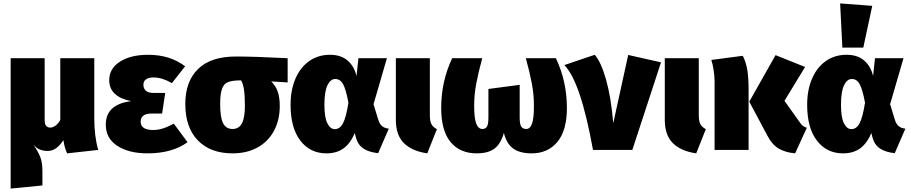

<svg xmlns="http://www.w3.org/2000/svg" viewBox="-20 -873 5306 1118"><path d="M371 20Q363 3 358.5 -12.5Q354 -28 349 -57Q309 6 258 6Q233 6 212.5 -2Q192 -10 174 -32Q202 10 214.5 41.5Q227 73 227 123V207L42 225V-534H240V-173Q240 -130 273 -130Q287 -130 302.5 -141Q318 -152 331 -174V-534H529V-184Q529 -79 552 0Z M1058 -487 981 -389Q951 -406 925.5 -414Q900 -422 871 -422Q846 -422 830.5 -411Q815 -400 815 -380Q815 -358 829 -345Q843 -332 872 -332H942L924 -212H864Q830 -212 814.5 -199.5Q799 -187 799 -165Q799 -116 872 -116Q899 -116 927 -124.5Q955 -133 992 -153L1072 -45Q983 20 839 20Q731 20 663.5 -23.5Q596 -67 596 -147Q596 -266 744 -284Q616 -310 616 -406Q616 -474 678.5 -514Q741 -554 843 -554Q970 -554 1058 -487Z M1655 -393 1559 -399Q1585 -374 1597 -340Q1609 -306 1609 -256Q1609 -174 1575.5 -111.5Q1542 -49 1480 -14.5Q1418 20 1334 20Q1206 20 1132.5 -55Q1059 -130 1059 -268Q1059 -398 1133 -471Q1207 -544 1355 -544Q1461 -544 1655 -534ZM1406 -256Q1406 -317 1400.5 -352Q1395 -387 1384 -405Q1334 -405 1309 -395.5Q1284 -386 1273 -356.5Q1262 -327 1262 -267Q1262 -189 1279 -155.5Q1296 -122 1334 -122Q1371 -122 1388.5 -154.5Q1406 -187 1406 -256Z M2056 -430 2067 -534H2233L2155 -266L2182 -178Q2190 -151 2205 -138.5Q2220 -126 2244 -124L2182 19Q2127 13 2095 -9Q2063 -31 2052 -74L2046 -98Q2019 -36 1979 -8Q1939 20 1881 20Q1786 20 1729 -54Q1672 -128 1672 -263Q1672 -348 1700 -414Q1728 -480 1780 -517Q1832 -554 1902 -554Q1965 -554 2004 -520.5Q2043 -487 2056 -430ZM1869 -263Q1869 -188 1886.5 -154.5Q1904 -121 1929 -121Q1959 -121 1977 -154.5Q1995 -188 2009 -275Q1994 -354 1977.5 -383.5Q1961 -413 1932 -413Q1904 -413 1886.5 -376Q1869 -339 1869 -263Z M2483 -202Q2483 -168 2492 -150.5Q2501 -133 2524 -121L2468 20Q2379 7 2332 -39.5Q2285 -86 2285 -176V-534H2483Z M3281 -244Q3281 -113 3225.5 -46.5Q3170 20 3076 20Q3008 20 2969 -7.5Q2930 -35 2914 -99Q2896 -35 2859 -7.5Q2822 20 2756 20Q2658 20 2603.5 -46Q2549 -112 2549 -244Q2549 -399 2613 -534H2788Q2765 -449 2753 -385.5Q2741 -322 2741 -256Q2741 -185 2753 -153.5Q2765 -122 2789 -122Q2807 -122 2815.5 -135.5Q2824 -149 2824 -190V-355L3006 -379V-190Q3006 -149 3015.5 -135.5Q3025 -122 3044 -122Q3067 -122 3078 -153Q3089 -184 3089 -256Q3089 -322 3077 -386Q3065 -450 3042 -534H3217Q3281 -399 3281 -244Z M3551 -156 3638 -553 3829 -510 3662 0H3433Q3361 -399 3266 -494L3443 -554Q3480 -512 3509 -409.5Q3538 -307 3551 -156Z M4049 -202Q4049 -168 4058 -150.5Q4067 -133 4090 -121L4034 20Q3945 7 3898 -39.5Q3851 -86 3851 -176V-534H4049Z M4548 -286 4639 -158Q4647 -146 4656 -139.5Q4665 -133 4678 -129L4610 20Q4554 15 4515 -7.5Q4476 -30 4448 -84L4343 -281L4496 -552L4668 -483ZM4339 -349V0H4141V-397Q4141 -428 4135.5 -464Q4130 -500 4122 -524L4305 -548Q4322 -516 4330.5 -471.5Q4339 -427 4339 -349Z M5064 -430 5075 -534H5241L5163 -266L5190 -178Q5198 -151 5213 -138.5Q5228 -126 5252 -124L5190 19Q5135 13 5103 -9Q5071 -31 5060 -74L5054 -98Q5027 -36 4987 -8Q4947 20 4889 20Q4794 20 4737 -54Q4680 -128 4680 -263Q4680 -348 4708 -414Q4736 -480 4788 -517Q4840 -554 4910 -554Q4973 -554 5012 -520.5Q5051 -487 5064 -430ZM4877 -263Q4877 -188 4894.5 -154.5Q4912 -121 4937 -121Q4967 -121 4985 -154.5Q5003 -188 5017 -275Q5002 -354 4985.5 -383.5Q4969 -413 4940 -413Q4912 -413 4894.5 -376Q4877 -339 4877 -263ZM4872 -853 5059 -839 5007 -596H4885Z"/></svg>

Font: Fira Sans Black
Style: Regular
Weight: 900
Designer: Carrois Corporate & Edenspiekermann AG
Foundry: Carrois Corporate GbR & Edenspiekermann AG
Version: Version 4.203